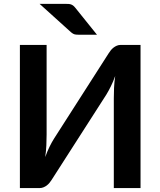

<svg xmlns="http://www.w3.org/2000/svg" viewBox="-20 -950 810 970"><path d="M690 -723V0H555V-453Q555 -478.5 556.2 -506.5Q557.5 -534.5 562 -566Q552 -538 540.2 -514.2Q528.5 -490.5 517.5 -472.5L241 -41.5Q236.5 -34 230.2 -26.5Q224 -19 216.5 -13.2Q209 -7.5 200 -3.8Q191 0 181.5 0H80.5V-723H215.5V-270Q215.5 -244.5 214.2 -216.2Q213 -188 208.5 -156.5Q218.5 -184.5 230.2 -208.5Q242 -232.5 253.5 -250.5L529.5 -681.5Q534 -689 540.2 -696.5Q546.5 -704 554 -709.8Q561.5 -715.5 570.2 -719.2Q579 -723 589 -723ZM309.5 -930.5Q319.5 -930.5 326.8 -930Q334 -929.5 339.8 -927.2Q345.5 -925 350.5 -921Q355.5 -917 361 -910L470 -774.5H380.5Q366 -774.5 357.8 -776.2Q349.5 -778 339.5 -786.5L180 -930.5Z"/></svg>

Font: Lato
Style: Bold
Weight: 700
Designer: Lukasz Dziedzic with Adam Twardoch and Botio Nikoltchev
Foundry: tyPoland Lukasz Dziedzic
Version: Version 2.010; 2014-09-01; http://www.latofonts.com/; ttfaut